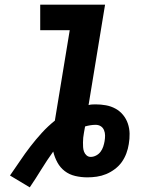

<svg xmlns="http://www.w3.org/2000/svg" viewBox="-20 -755 640 826"><path d="M23 0Q45 -31 66 -62.5Q87 -94 110.5 -124.5Q134 -155 160 -183.5Q186 -212 216 -236L280 -625H153V-735H432L361 -303Q368 -305 375.5 -305.5Q383 -306 391 -306Q414 -306 436 -302Q458 -298 477 -287.5Q496 -277 509.5 -260.5Q523 -244 530 -223.5Q537 -203 537.5 -180.5Q538 -158 534 -135Q531 -115 523.5 -95Q516 -75 504 -58Q492 -41 474 -27.5Q456 -14 436.5 -6Q417 2 396.5 5Q376 8 356 8Q329 8 303.5 2Q278 -4 258.5 -19Q239 -34 227 -56Q215 -78 209 -103Q196 -85 183 -65.5Q170 -46 158 -26.5Q146 -7 133.5 12.5Q121 32 108 51ZM370 -80Q382 -80 393.5 -86Q405 -92 412.5 -102Q420 -112 424 -124Q428 -136 430 -148Q432 -160 432 -172Q432 -184 427.5 -195Q423 -206 413.5 -212Q404 -218 391 -218Q380 -218 368 -216Q356 -214 346 -211L341 -183Q339 -173 338 -162.5Q337 -152 337 -142Q337 -132 337.5 -122Q338 -112 341.5 -102.5Q345 -93 352.5 -86.5Q360 -80 370 -80Z"/></svg>

Font: Iosevka Extrabold Extended
Style: Italic
Weight: 800
Width: 7
Italic angle: -9°
Monospace: yes
Designer: Belleve Invis
Foundry: Belleve Invis
Version: Version 32.5.0; ttfautohint (v1.8.4)